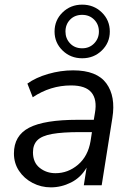

<svg xmlns="http://www.w3.org/2000/svg" viewBox="-20 -798 570 827"><path d="M199 9Q157 9 120.5 -10Q84 -29 62 -62Q40 -95 40 -137Q40 -214 105.5 -248Q171 -282 315 -282H384L389 -312Q399 -369 374 -399.5Q349 -430 286 -430Q197 -430 121 -379L98 -438Q134 -464 187.5 -479.5Q241 -495 295 -495Q397 -495 438 -439Q479 -383 464 -290L418 0H341L353 -76Q328 -33 286 -12Q244 9 199 9ZM219 -52Q273 -52 316 -88.5Q359 -125 370 -190L376 -229H326Q249 -229 204.5 -221Q160 -213 141 -194Q122 -175 122 -142Q122 -98 151 -75Q180 -52 219 -52ZM334 -547Q284 -547 249.5 -580.5Q215 -614 215 -662Q215 -711 249.5 -744.5Q284 -778 334 -778Q384 -778 418.5 -744.5Q453 -711 453 -662Q453 -614 418.5 -580.5Q384 -547 334 -547ZM334 -590Q365 -590 385.5 -611Q406 -632 406 -662Q406 -693 385.5 -713.5Q365 -734 334 -734Q302 -734 282 -713.5Q262 -693 262 -662Q262 -632 282 -611Q302 -590 334 -590Z"/></svg>

Font: Nunito Sans
Style: Italic
Weight: 400
Italic angle: -9°
Designer: Vernon Adams
Foundry: Vernon Adams
Version: Version 3.006; ttfautohint (v1.8.3)